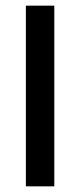

<svg xmlns="http://www.w3.org/2000/svg" viewBox="-20 -659 284 679"><path d="M172 -639V0H71.5V-639Z"/></svg>

Font: Anek Devanagari Medium Medium
Style: Regular
Weight: 500
Version: Version 1.003